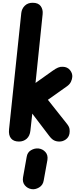

<svg xmlns="http://www.w3.org/2000/svg" viewBox="-20 -1024 586 1389"><path d="M117 0Q78 0 59.5 -23.2Q41 -46.5 45.5 -88.5L134 -930Q137.5 -961 159.2 -982.5Q181 -1004 216 -1004Q257 -1004 274.5 -979.8Q292 -955.5 288.5 -922L237 -424L361.5 -512.5Q383 -528 399.8 -535Q416.5 -542 434 -541Q468 -540 486.5 -516.8Q505 -493.5 503 -468Q502 -451.5 493.5 -433Q485 -414.5 465.5 -400.5L326.5 -302L464 -128.5Q480.5 -108 483 -91Q485.5 -74 482.5 -57Q477.5 -30.5 456.2 -15.2Q435 0 409.5 0Q388 0 371 -8.5Q354 -17 335.5 -41.5L213.5 -202L200 -79.5Q196 -40.5 173 -20.2Q150 0 117 0ZM207.5 344Q179 339.5 160 317Q141 294.5 146.5 259.5L173 111Q178 78 204.2 62.8Q230.5 47.5 258 50Q288.5 53.5 308.5 75.8Q328.5 98 323 133.5L296 282.5Q290.5 316 262.2 332.5Q234 349 207.5 344Z"/></svg>

Font: Edu SA Hand
Style: Bold
Weight: 700
Designer: Tina and Corey Anderson, Eben Sorkin, Mirko Velimirovic
Foundry: Google for Education
Version: Version 2.000